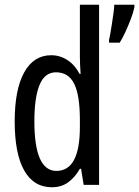

<svg xmlns="http://www.w3.org/2000/svg" viewBox="-20 -780 587 810"><path d="M199 10Q122 10 82 -61Q42 -132 42 -268Q42 -402 82 -474.5Q122 -547 196 -547Q233 -547 264.5 -526.5Q296 -506 316 -468H320Q317 -513 317 -542V-760H398V0H333L322 -68H317Q295 -30 266.5 -10Q238 10 199 10ZM218 -59Q317 -59 317 -244V-274Q317 -378 293 -426.5Q269 -475 216 -475Q169 -475 147 -422Q125 -369 125 -268Q125 -59 218 -59ZM547 -750Q543 -729 532 -700Q521 -671 508.5 -644Q496 -617 485 -600H440V-611Q442 -619 445.5 -638.5Q449 -658 452.5 -681.5Q456 -705 459 -726.5Q462 -748 462 -760H547Z"/></svg>

Font: Noto Sans Ethiopic ExtraCondensed
Style: Regular
Weight: 400
Width: 2
Designer: Monotype Design Team
Foundry: Monotype Imaging Inc.
Version: Version 2.102; ttfautohint (v1.8.4.7-5d5b)